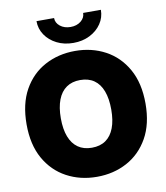

<svg xmlns="http://www.w3.org/2000/svg" viewBox="-101 -1032 970 1124"><g transform="rotate(-10 384.5 -469.5)"><path d="M384.3 10.3Q285.2 10.3 204.8 -33Q124.5 -76.2 77.6 -159.4Q30.8 -242.7 30.8 -363.3Q30.8 -484.9 77.6 -568.4Q124.5 -651.9 204.8 -694.8Q285.2 -737.8 384.3 -737.8Q483.4 -737.8 563.5 -694.8Q643.6 -651.9 690.7 -568.4Q737.8 -484.9 737.8 -363.3Q737.8 -242.2 690.7 -158.9Q643.6 -75.7 563.5 -32.7Q483.4 10.3 384.3 10.3ZM384.3 -162.6Q433.6 -162.6 466.8 -185.8Q500 -209 517.1 -253.9Q534.2 -298.8 534.2 -363.3Q534.2 -428.2 517.1 -473.4Q500 -518.6 466.8 -541.7Q433.6 -564.9 384.3 -564.9Q335.9 -564.9 302.5 -541.7Q269 -518.6 251.7 -473.4Q234.4 -428.2 234.4 -363.3Q234.4 -298.8 251.7 -253.9Q269 -209 302.5 -185.8Q335.9 -162.6 384.3 -162.6ZM384.3 -785.6Q329.6 -785.6 286.4 -807.4Q243.2 -829.1 218 -866.2Q192.9 -903.3 192.9 -948.7H297.4Q297.4 -919.9 322.3 -900.1Q347.2 -880.4 384.3 -880.4Q420.9 -880.4 445.6 -900.1Q470.2 -919.9 470.2 -948.7H575.7Q575.7 -903.3 550.5 -866.2Q525.4 -829.1 482.2 -807.4Q439 -785.6 384.3 -785.6Z"/></g></svg>

Font: Inter 18pt Black
Style: Regular
Weight: 900
Designer: Rasmus Andersson
Foundry: rsms
Version: Version 4.001;git-66647c0bb